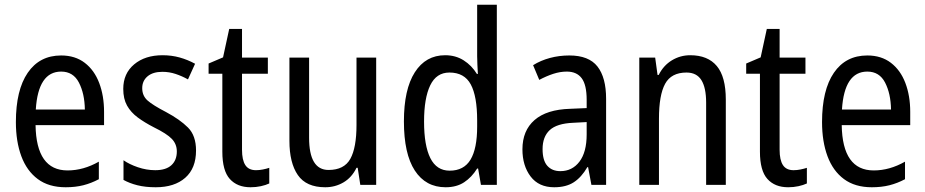

<svg xmlns="http://www.w3.org/2000/svg" viewBox="-20 -780 3903 810"><path d="M238 -546Q297 -546 337.5 -515Q378 -484 398.5 -430Q419 -376 419 -308V-252H130Q133 -61 265 -61Q332 -61 397 -98V-24Q365 -7 331.5 1.5Q298 10 257 10Q186 10 139.5 -24.5Q93 -59 70 -121Q47 -183 47 -265Q47 -400 97 -473Q147 -546 238 -546ZM238 -478Q141 -478 131 -318H338Q337 -385 313 -431.5Q289 -478 238 -478Z M807 -145Q807 -70 761.5 -30Q716 10 637 10Q593 10 559.5 1.5Q526 -7 501 -21V-104Q525 -87 561.5 -74.5Q598 -62 635 -62Q680 -62 703 -83Q726 -104 726 -141Q726 -172 705 -194Q684 -216 629 -243Q590 -263 561 -284.5Q532 -306 516 -334.5Q500 -363 500 -405Q500 -470 546 -508.5Q592 -547 666 -547Q704 -547 738 -537.5Q772 -528 803 -511L773 -445Q748 -459 721 -468Q694 -477 665 -477Q625 -477 602.5 -458Q580 -439 580 -408Q580 -376 602.5 -356Q625 -336 681 -307Q739 -276 773 -242Q807 -208 807 -145Z M1060 -62Q1074 -62 1089 -65Q1104 -68 1116 -72V-6Q1101 1 1080.5 5.5Q1060 10 1037 10Q981 10 949.5 -25Q918 -60 918 -140V-469H860V-512L921 -538L947 -658H1001V-537H1110V-469H1001V-148Q1001 -105 1015 -83.5Q1029 -62 1060 -62Z M1567 -537V0H1500L1489 -72H1484Q1464 -31 1429 -10.5Q1394 10 1352 10Q1272 10 1236.5 -41.5Q1201 -93 1201 -186V-537H1284V-199Q1284 -63 1366 -63Q1432 -63 1458 -110Q1484 -157 1484 -253V-537Z M1860 10Q1776 10 1730 -60.5Q1684 -131 1684 -268Q1684 -403 1730 -475Q1776 -547 1858 -547Q1902 -547 1936 -525.5Q1970 -504 1992 -468H1996Q1995 -487 1994 -507.5Q1993 -528 1993 -543V-760H2076V0H2009L1997 -69H1993Q1970 -32 1938 -11Q1906 10 1860 10ZM1877 -60Q1937 -60 1965 -106.5Q1993 -153 1993 -246V-272Q1993 -374 1966 -424Q1939 -474 1876 -474Q1821 -474 1795 -420Q1769 -366 1769 -267Q1769 -166 1795.5 -113Q1822 -60 1877 -60Z M2382 -546Q2464 -546 2500.5 -499.5Q2537 -453 2537 -363V0H2475L2461 -75H2458Q2433 -32 2400.5 -11Q2368 10 2318 10Q2253 10 2218.5 -35.5Q2184 -81 2184 -150Q2184 -229 2235 -273.5Q2286 -318 2385 -321L2455 -324V-359Q2455 -422 2434 -450Q2413 -478 2371 -478Q2343 -478 2314 -468.5Q2285 -459 2255 -443L2229 -505Q2261 -525 2300 -535.5Q2339 -546 2382 -546ZM2398 -262Q2329 -259 2299 -231Q2269 -203 2269 -151Q2269 -103 2289 -80.5Q2309 -58 2344 -58Q2394 -58 2424.5 -98Q2455 -138 2455 -213V-265Z M2892 -547Q2966 -547 3004 -501.5Q3042 -456 3042 -360V0H2959V-347Q2959 -410 2939 -442Q2919 -474 2876 -474Q2812 -474 2786 -426.5Q2760 -379 2760 -279V0H2677V-537H2744L2754 -464H2759Q2779 -504 2814.5 -525.5Q2850 -547 2892 -547Z M3328 -62Q3342 -62 3357 -65Q3372 -68 3384 -72V-6Q3369 1 3348.5 5.5Q3328 10 3305 10Q3249 10 3217.5 -25Q3186 -60 3186 -140V-469H3128V-512L3189 -538L3215 -658H3269V-537H3378V-469H3269V-148Q3269 -105 3283 -83.5Q3297 -62 3328 -62Z M3639 -546Q3698 -546 3738.5 -515Q3779 -484 3799.5 -430Q3820 -376 3820 -308V-252H3531Q3534 -61 3666 -61Q3733 -61 3798 -98V-24Q3766 -7 3732.5 1.5Q3699 10 3658 10Q3587 10 3540.5 -24.5Q3494 -59 3471 -121Q3448 -183 3448 -265Q3448 -400 3498 -473Q3548 -546 3639 -546ZM3639 -478Q3542 -478 3532 -318H3739Q3738 -385 3714 -431.5Q3690 -478 3639 -478Z"/></svg>

Font: Noto Sans Lao Condensed
Style: Regular
Weight: 400
Width: 3
Designer: Monotype Design Team
Foundry: Monotype Imaging Inc.
Version: Version 2.003; ttfautohint (v1.8.4.7-5d5b)